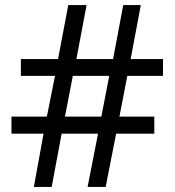

<svg xmlns="http://www.w3.org/2000/svg" viewBox="-20 -734 686 754"><path d="M480 -436 449 -276H586V-209H436L395 0H324L365 -209H222L183 0H113L151 -209H25V-276H164L196 -436H62V-502H208L248 -714H320L280 -502H424L464 -714H533L493 -502H620V-436ZM235 -276H378L409 -436H266Z"/></svg>

Font: Noto Sans Ogham
Style: Regular
Weight: 400
Designer: Monotype Design Team
Foundry: Monotype Imaging Inc.
Version: Version 2.001; ttfautohint (v1.8.4.7-5d5b)